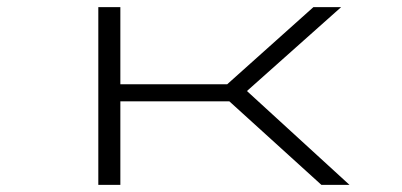

<svg xmlns="http://www.w3.org/2000/svg" viewBox="-20 -520 1132 540"><path d="M256.5 0V-500H318.5V-283H619L861.5 -500H939.5L674.5 -264L963 0H884L625 -235H318.5V0Z"/></svg>

Font: Trispace Expanded ExtraLight
Style: Regular
Weight: 200
Width: 7
Designer: Tyler Finck
Foundry: Etcetera Type Company
Version: Version 1.210; ttfautohint (v1.8.3)